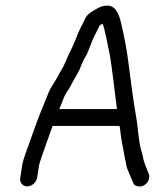

<svg xmlns="http://www.w3.org/2000/svg" viewBox="-20 -646 599 683"><path d="M112 -13 119 -58C120 -63 123 -73 128 -88C139 -120 157 -169 167 -198H405C406 -195 408 -186 409 -171C412 -142 418 -124 422 -95C424 -82 427 -74 429 -60C430 -52 435 -39 443 -21L453 2C455 9 459 14 467 16C494 24 518 -4 509 -28C506 -36 502 -46 497 -58C489 -77 490 -86 485 -102C473 -136 472 -187 464 -232C454 -289 444 -367 436 -429C430 -477 421 -519 411 -563C402 -605 386 -626 363 -626C349 -626 338 -623 328 -617C311 -607 291 -598 283 -580C271 -553 263 -544 249 -506C237 -474 225 -457 213 -426C203 -401 197 -397 182 -368C172 -349 164 -342 153 -317L138 -280C120 -237 104 -194 89 -150C80 -123 63 -84 59 -58L52 -13C49 3 61 17 77 17C93 17 109 3 112 -13ZM191 -258 209 -303C216 -318 227 -330 234 -346L244 -364C254 -382 260 -389 270 -416C273 -423 277 -433 285 -446C289 -452 295 -466 303 -488C309 -506 324 -534 335 -556C338 -558 341 -560 345 -562C352 -546 363 -488 369 -459C377 -422 392 -286 396 -258Z"/></svg>

Font: Squarish
Style: It
Weight: 400
Foundry: Cannot Into Space Fonts
Version: Version 0.272